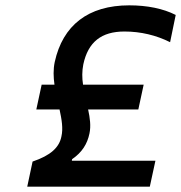

<svg xmlns="http://www.w3.org/2000/svg" viewBox="-20 -699 678 719"><path d="M518 -382H291C287 -407 287 -433 292 -458C310 -542 360 -581 446 -581C507 -581 565 -567 617 -541L638 -643C591 -667 531 -679 464 -679C310 -679 215 -604 185 -467C179 -439 180 -410 184 -382H136L116 -289H203C211 -252 217 -218 210 -188C202 -147 170 -117 102 -94L82 0H541L562 -97H249L250 -103C287 -128 307 -160 315 -199C321 -227 317 -257 310 -289H498Z"/></svg>

Font: LT Wave Mono Medium
Style: Italic
Weight: 500
Designer: Daniel Lyons
Version: Version 2.5 (Glyphs App)